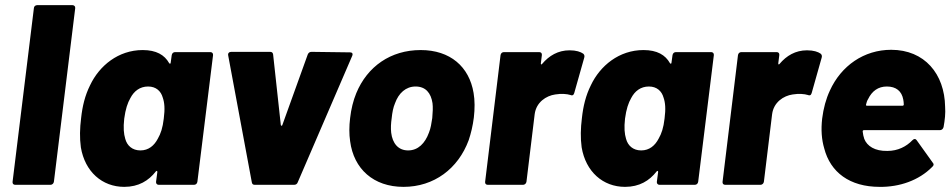

<svg xmlns="http://www.w3.org/2000/svg" viewBox="-20 -720 3710 748"><path d="M39 0H177C183 0 189 -5 190 -12L273 -688C274 -695 269 -700 262 -700H125C118 -700 112 -695 112 -688L29 -12C28 -5 32 0 39 0Z M649 -505 645 -476C645 -472 642 -470 639 -474C621 -506 589 -525 536 -525C441 -525 367 -464 331 -388C311 -348 301 -306 296 -260C291 -220 290 -183 295 -146C311 -51 378 8 464 8C520 8 559 -16 587 -52C591 -56 593 -54 593 -50L588 -12C587 -5 592 0 598 0H736C743 0 748 -5 749 -12L810 -505C811 -512 806 -517 800 -517H662C655 -517 650 -512 649 -505ZM595 -180C581 -153 559 -134 527 -134C495 -134 475 -153 468 -179C462 -199 460 -222 464 -258C469 -295 477 -319 488 -338C502 -365 525 -383 557 -383C588 -383 607 -365 614 -340C621 -320 623 -296 618 -258C614 -222 606 -199 595 -180Z M972 0H1126C1133 0 1138 -4 1140 -10L1352 -502C1356 -511 1352 -516 1344 -516L1194 -518C1187 -518 1182 -515 1179 -508L1080 -233C1079 -229 1075 -229 1074 -233L1044 -508C1043 -515 1039 -518 1032 -518H881C873 -518 867 -513 869 -504L961 -10C962 -4 965 0 972 0Z M1552 8C1671 8 1765 -63 1806 -174C1815 -201 1822 -230 1826 -262C1830 -296 1830 -329 1825 -358C1808 -460 1734 -525 1619 -525C1502 -525 1411 -461 1368 -357C1356 -328 1348 -295 1344 -260C1340 -228 1340 -197 1344 -170C1358 -62 1435 8 1552 8ZM1570 -134C1531 -134 1509 -162 1504 -203C1502 -220 1503 -240 1506 -260C1508 -281 1512 -302 1519 -318C1533 -357 1561 -383 1599 -383C1638 -383 1659 -358 1665 -318C1667 -302 1666 -282 1664 -260C1661 -240 1658 -220 1651 -203C1636 -162 1609 -134 1570 -134Z M2199 -524C2154 -524 2119 -503 2092 -471C2089 -467 2087 -469 2087 -473L2091 -505C2092 -512 2088 -517 2081 -517H1943C1936 -517 1931 -512 1930 -505L1870 -12C1869 -5 1873 0 1880 0H2018C2024 0 2030 -5 2031 -12L2063 -275C2069 -322 2108 -347 2143 -352C2167 -356 2189 -354 2202 -350C2209 -347 2214 -348 2217 -357L2256 -495C2258 -501 2257 -507 2252 -511C2242 -518 2225 -524 2199 -524Z M2600 -505 2596 -476C2596 -472 2593 -470 2590 -474C2572 -506 2540 -525 2487 -525C2392 -525 2318 -464 2282 -388C2262 -348 2252 -306 2247 -260C2242 -220 2241 -183 2246 -146C2262 -51 2329 8 2415 8C2471 8 2510 -16 2538 -52C2542 -56 2544 -54 2544 -50L2539 -12C2538 -5 2543 0 2549 0H2687C2694 0 2699 -5 2700 -12L2761 -505C2762 -512 2757 -517 2751 -517H2613C2606 -517 2601 -512 2600 -505ZM2546 -180C2532 -153 2510 -134 2478 -134C2446 -134 2426 -153 2419 -179C2413 -199 2411 -222 2415 -258C2420 -295 2428 -319 2439 -338C2453 -365 2476 -383 2508 -383C2539 -383 2558 -365 2565 -340C2572 -320 2574 -296 2569 -258C2565 -222 2557 -199 2546 -180Z M3124 -524C3079 -524 3044 -503 3017 -471C3014 -467 3012 -469 3012 -473L3016 -505C3017 -512 3013 -517 3006 -517H2868C2861 -517 2856 -512 2855 -505L2795 -12C2794 -5 2798 0 2805 0H2943C2949 0 2955 -5 2956 -12L2988 -275C2994 -322 3033 -347 3068 -352C3092 -356 3114 -354 3127 -350C3134 -347 3139 -348 3142 -357L3181 -495C3183 -501 3182 -507 3177 -511C3167 -518 3150 -524 3124 -524Z M3662 -304C3660 -432 3582 -526 3452 -526C3346 -526 3257 -464 3213 -367C3198 -335 3188 -298 3183 -258C3178 -214 3181 -176 3191 -142C3215 -49 3290 8 3407 8C3484 9 3560 -17 3612 -70C3618 -75 3619 -81 3614 -86L3551 -174C3547 -180 3541 -180 3535 -174C3511 -149 3478 -132 3437 -132C3388 -131 3358 -151 3347 -179C3344 -188 3342 -197 3341 -207C3340 -211 3343 -213 3346 -213H3642C3648 -213 3654 -217 3656 -225C3661 -252 3664 -279 3662 -304ZM3435 -383C3471 -383 3493 -365 3499 -332C3500 -326 3501 -320 3501 -313C3501 -310 3499 -308 3496 -308H3357C3355 -308 3353 -310 3354 -313C3356 -321 3358 -328 3362 -334C3377 -365 3401 -383 3435 -383Z"/></svg>

Font: Barlow ExtraBold
Style: Italic
Weight: 800
Italic angle: -7°
Designer: Jeremy Tribby
Foundry: Tribby Type
Version: Version 1.422;hotconv 1.0.109;makeotfexe 2.5.65596